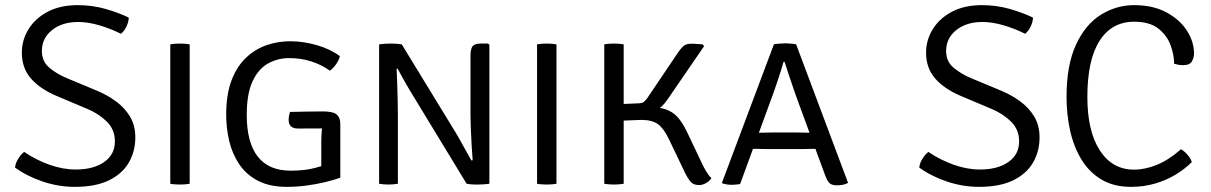

<svg xmlns="http://www.w3.org/2000/svg" viewBox="-20 -715 4713 747"><path d="M38.5 -63Q40 -80 50.8 -97.2Q61.5 -114.5 74 -124Q118.5 -93.5 171.2 -74.5Q224 -55.5 274.5 -55.5Q344 -55.5 385.5 -84.8Q427 -114 427 -165Q427 -210.5 396.2 -241.2Q365.5 -272 320.5 -291L199.5 -342Q136 -369 100.5 -409.5Q65 -450 65 -510Q65 -560 91.5 -602.2Q118 -644.5 166.5 -669.8Q215 -695 282 -695Q339.5 -695 390.8 -680.2Q442 -665.5 481 -646.5Q480.5 -630 472.2 -612.2Q464 -594.5 450.5 -583.5Q411 -603.5 366.8 -616.5Q322.5 -629.5 284.5 -629.5Q222 -629.5 182.5 -598Q143 -566.5 143 -516.5Q143 -476 171.8 -451.8Q200.5 -427.5 240 -411L357.5 -362Q397 -345.5 431 -320.8Q465 -296 485.8 -261.5Q506.5 -227 506.5 -181Q506.5 -125.5 480.8 -81.8Q455 -38 403 -13Q351 12 271 12Q208 12 146.8 -8.5Q85.5 -29 38.5 -63Z M642.5 -542.5Q649.5 -544 660 -544.8Q670.5 -545.5 680 -545.5Q690 -545.5 700 -544.8Q710 -544 718 -542.5V0Q710 1.5 700 2.2Q690 3 680 3Q670.5 3 660 2.2Q649.5 1.5 642.5 0Z M1302.5 -496.5Q1298 -479 1286.5 -463.5Q1275 -448 1263.5 -440Q1231.5 -463 1191.2 -476Q1151 -489 1105 -489Q1061 -489 1023.2 -468.2Q985.5 -447.5 962.8 -399Q940 -350.5 940 -268Q940 -160.5 982.8 -105.8Q1025.5 -51 1111 -51Q1166 -51 1205.2 -61.5Q1244.5 -72 1265.5 -80.5L1304 -23.5Q1277 -14 1243.2 -6Q1209.5 2 1172 7Q1134.5 12 1096.5 12Q1029 12 983.5 -11.8Q938 -35.5 910.8 -76Q883.5 -116.5 871.8 -166.5Q860 -216.5 860 -269Q860 -348 881 -402.8Q902 -457.5 937.8 -491Q973.5 -524.5 1017.8 -539.5Q1062 -554.5 1108.5 -554.5Q1160.5 -554.5 1213 -539.2Q1265.5 -524 1302.5 -496.5ZM1230 -166Q1230 -187 1232.8 -216.5Q1235.5 -246 1243.5 -265L1304 -231.5V-23.5L1230 -21.5ZM1108 -279.5Q1140 -280 1171.5 -280.8Q1203 -281.5 1236 -281.5Q1276 -281.5 1290 -269.5Q1304 -257.5 1304 -233.5V-218Q1264.5 -215.5 1219.5 -215.2Q1174.5 -215 1139 -215Q1121.5 -215 1112.2 -223.2Q1103 -231.5 1103 -249.5Q1103 -255.5 1104.5 -264.2Q1106 -273 1108 -279.5Z M1455 -542.5Q1464.5 -544 1477 -544.8Q1489.5 -545.5 1499.5 -545.5Q1511 -545.5 1522.8 -544.8Q1534.5 -544 1543 -542.5L1531 -448L1523 -447Q1524.5 -421.5 1525.5 -388.2Q1526.5 -355 1527.2 -323.8Q1528 -292.5 1528 -273V0Q1518 1.5 1508.5 2.2Q1499 3 1491 3Q1483 3 1473.8 2.2Q1464.5 1.5 1455 0ZM1587.5 -342Q1579.5 -355 1571.5 -368.5Q1563.5 -382 1556 -395.2Q1548.5 -408.5 1541.2 -421.8Q1534 -435 1527 -448L1492.5 -488L1543 -542.5L1753 -199Q1761 -185.5 1768.8 -171.8Q1776.5 -158 1784.2 -144Q1792 -130 1799.5 -116.5Q1807 -103 1814 -90.5L1845.5 -56.5L1795.5 0ZM1884 -540.5V0Q1874 1.5 1862 2.2Q1850 3 1839.5 3Q1832 3 1824 2.8Q1816 2.5 1808.8 1.8Q1801.5 1 1795.5 0L1811 -90.5L1819 -91.5Q1817 -115 1815 -148.8Q1813 -182.5 1811.8 -215.2Q1810.5 -248 1810.5 -268V-498.5Q1810.5 -523.5 1818.2 -534.5Q1826 -545.5 1850.5 -545.5H1879Z M2069.5 -542.5Q2076.5 -544 2087 -544.8Q2097.5 -545.5 2107 -545.5Q2117 -545.5 2127 -544.8Q2137 -544 2145 -542.5V0Q2137 1.5 2127 2.2Q2117 3 2107 3Q2097.5 3 2087 2.2Q2076.5 1.5 2069.5 0Z M2331 -542.5Q2338.5 -544 2348.8 -544.8Q2359 -545.5 2368.5 -545.5Q2378.5 -545.5 2388.5 -544.8Q2398.5 -544 2406.5 -542.5V0Q2398.5 1.5 2388.5 2.2Q2378.5 3 2368.5 3Q2359 3 2348.8 2.2Q2338.5 1.5 2331 0ZM2748 -22Q2740 -10 2726.5 -2.5Q2713 5 2700 5Q2678.5 5 2667.8 -7Q2657 -19 2645.5 -42L2582 -174.5Q2562 -216 2539.5 -232.2Q2517 -248.5 2474.5 -248.5Q2463 -248.5 2440.2 -247.2Q2417.5 -246 2398.5 -245.5L2362 -243V-296.5H2522Q2557.5 -296.5 2581.2 -285.2Q2605 -274 2621.8 -252.8Q2638.5 -231.5 2652.5 -202.5L2709.5 -82.5Q2718 -64 2728 -47.5Q2738 -31 2748 -22ZM2618.5 -511.5Q2629.5 -527.5 2639.5 -536.2Q2649.5 -545 2671.5 -545Q2677.5 -545 2684.5 -544.5Q2691.5 -544 2698.8 -543.5Q2706 -543 2713.5 -542.5L2719.5 -535.5L2576 -326.5Q2557.5 -299 2531.2 -283.5Q2505 -268 2471 -268H2368V-309L2464.5 -313Q2478 -313.5 2484 -317.8Q2490 -322 2498.5 -333.5Z M2991 -542.5Q2997 -544 3011.5 -545.2Q3026 -546.5 3035.5 -546.5Q3044.5 -546.5 3058 -545.2Q3071.5 -544 3077.5 -542.5L3279.5 -3.5Q3271 1.5 3259.5 3.8Q3248 6 3235 6Q3217.5 6 3208.2 -1.8Q3199 -9.5 3190.5 -32.5L3082 -328Q3075 -347 3066 -373.5Q3057 -400 3048 -426.8Q3039 -453.5 3032.5 -474.5H3028.5Q3020 -444.5 3008.8 -410.5Q2997.5 -376.5 2990.5 -357L2859.5 1Q2852.5 2.5 2843.5 3.2Q2834.5 4 2826.5 4Q2816.5 4 2807.2 2.5Q2798 1 2791.5 -1L2789 -4.5ZM2974.5 -135Q2971.5 -135 2955.8 -135.2Q2940 -135.5 2924.5 -135.8Q2909 -136 2905 -136H2875L2900 -198.5H2927Q2931 -198.5 2944 -198.8Q2957 -199 2970 -199.2Q2983 -199.5 2986 -199.5H3082Q3085.5 -199.5 3097 -199.2Q3108.5 -199 3120 -198.8Q3131.5 -198.5 3135.5 -198.5H3163.5L3187.5 -136H3156Q3153 -136 3138.8 -135.8Q3124.5 -135.5 3110 -135.2Q3095.5 -135 3092.5 -135Z M3556.5 -63Q3558 -80 3568.8 -97.2Q3579.5 -114.5 3592 -124Q3636.5 -93.5 3689.2 -74.5Q3742 -55.5 3792.5 -55.5Q3862 -55.5 3903.5 -84.8Q3945 -114 3945 -165Q3945 -210.5 3914.2 -241.2Q3883.5 -272 3838.5 -291L3717.5 -342Q3654 -369 3618.5 -409.5Q3583 -450 3583 -510Q3583 -560 3609.5 -602.2Q3636 -644.5 3684.5 -669.8Q3733 -695 3800 -695Q3857.5 -695 3908.8 -680.2Q3960 -665.5 3999 -646.5Q3998.5 -630 3990.2 -612.2Q3982 -594.5 3968.5 -583.5Q3929 -603.5 3884.8 -616.5Q3840.5 -629.5 3802.5 -629.5Q3740 -629.5 3700.5 -598Q3661 -566.5 3661 -516.5Q3661 -476 3689.8 -451.8Q3718.5 -427.5 3758 -411L3875.5 -362Q3915 -345.5 3949 -320.8Q3983 -296 4003.8 -261.5Q4024.5 -227 4024.5 -181Q4024.5 -125.5 3998.8 -81.8Q3973 -38 3921 -13Q3869 12 3789 12Q3726 12 3664.8 -8.5Q3603.5 -29 3556.5 -63Z M4548 -467Q4548 -502.5 4533.8 -540.5Q4519.5 -578.5 4485.8 -604.5Q4452 -630.5 4392.5 -630.5Q4305.5 -630.5 4258 -556.2Q4210.5 -482 4210.5 -338Q4210.5 -204.5 4259 -129.8Q4307.5 -55 4392 -55Q4435.5 -55 4481.2 -73.8Q4527 -92.5 4575 -134.5Q4589 -126 4600.8 -112Q4612.5 -98 4617 -84.5Q4590 -57.5 4553.8 -35.5Q4517.5 -13.5 4473.5 -0.8Q4429.5 12 4380.5 12Q4312.5 12 4264.8 -16.8Q4217 -45.5 4187 -95.2Q4157 -145 4143.2 -207.8Q4129.5 -270.5 4129.5 -338Q4129.5 -461.5 4166 -540.5Q4202.5 -619.5 4262.5 -657.2Q4322.5 -695 4393 -695Q4465.5 -695 4517.5 -667.2Q4569.5 -639.5 4597.5 -596.2Q4625.5 -553 4625.5 -507Q4625.5 -490.5 4617.2 -476Q4609 -461.5 4582.5 -461.5Q4573 -461.5 4566 -462.8Q4559 -464 4548 -467Z"/></svg>

Font: Signika SC
Style: Regular
Weight: 300
Designer: Anna Giedryś
Foundry: Anna Giedryś
Version: Version 2.000